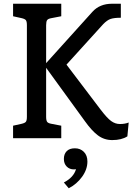

<svg xmlns="http://www.w3.org/2000/svg" viewBox="-20 -740 709 1028"><path d="M669 -84 662 -10Q631 10 581 10Q538 10 504.5 -15Q471 -40 434 -92L227 -377V-115Q227 -95 232.5 -87.5Q238 -80 256 -77L308 -67V0H50V-67L95 -77Q113 -81 118.5 -88Q124 -95 124 -115V-605Q124 -625 118.5 -632Q113 -639 95 -643L50 -653V-720H308V-653L256 -643Q238 -640 232.5 -632.5Q227 -625 227 -605V-402L475 -677Q514 -720 580 -720H627V-645Q591 -645 572 -638.5Q553 -632 532 -610L336 -394L518 -154Q553 -108 575 -92Q597 -76 622 -76Q649 -76 669 -84ZM448 125Q448 167 419.5 206.5Q391 246 348 268L322 237Q374 210 387 166Q383 167 376 167Q352 167 337 151.5Q322 136 322 111Q322 85 337 69.5Q352 54 381 54Q410 54 429 73Q448 92 448 125Z"/></svg>

Font: Enriqueta Medium
Style: Regular
Weight: 500
Designer: Viviana Monsalve, Gustavo Ibarra
Foundry: 72Puntos
Version: Version 2.000